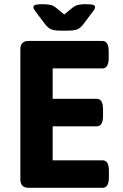

<svg xmlns="http://www.w3.org/2000/svg" viewBox="-20 -895 586 915"><path d="M117 0Q77 0 77 -40V-660Q77 -700 117 -700H468Q498 -700 498 -650V-619Q498 -569 468 -569H231V-424H441Q471 -424 471 -374V-343Q471 -293 441 -293H231V-131H469Q499 -131 499 -81V-50Q499 0 469 0ZM272 -749Q239 -749 224.5 -755Q210 -761 196 -778L148 -842Q144 -848 141.5 -852.5Q139 -857 139 -861Q139 -869 149 -872Q159 -875 184 -875Q204 -875 219 -872Q234 -869 247 -858L286 -826L325 -858Q339 -869 353.5 -872Q368 -875 388 -875Q414 -875 423.5 -872Q433 -869 433 -861Q433 -857 431 -852.5Q429 -848 424 -842L376 -778Q363 -761 348 -755Q333 -749 300 -749Z"/></svg>

Font: Asap
Style: Regular
Weight: 400
Designer: Pablo Cosgaya
Foundry: Omnibus-Type
Version: Version 3.001